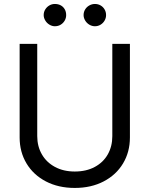

<svg xmlns="http://www.w3.org/2000/svg" viewBox="-20 -926 747 959"><path d="M628.9 -707V-239.3Q628.9 -167 594.7 -109.9Q560.5 -52.7 498 -20Q435.5 12.7 353.5 12.7Q271.5 12.7 209 -20Q146.5 -52.7 112.3 -109.9Q78.1 -167 78.1 -239.3V-707H166V-246.1Q166 -195.3 189 -155.3Q211.9 -115.2 254.4 -92.3Q296.9 -69.3 353.5 -69.3Q411.1 -69.3 453.6 -92.3Q496.1 -115.2 518.6 -155.3Q541 -195.3 541 -246.1V-707ZM198.2 -850.6Q198.2 -866.2 206.1 -878.9Q213.9 -891.6 226.6 -898.9Q239.3 -906.2 253.9 -906.2Q270.5 -906.2 283.2 -899.4Q295.9 -892.6 303.2 -879.9Q310.5 -867.2 310.5 -850.6Q310.5 -835.9 303.2 -823.2Q295.9 -810.5 283.2 -802.7Q270.5 -794.9 253.9 -794.9Q240.2 -794.9 227.1 -802.7Q213.9 -810.5 206.1 -823.7Q198.2 -836.9 198.2 -850.6ZM397.5 -850.6Q397.5 -866.2 405.3 -878.9Q413.1 -891.6 426.3 -898.9Q439.5 -906.2 454.1 -906.2Q469.7 -906.2 482.4 -898.9Q495.1 -891.6 502.4 -878.9Q509.8 -866.2 509.8 -850.6Q509.8 -835.9 502.4 -823.2Q495.1 -810.5 482.4 -802.7Q469.7 -794.9 454.1 -794.9Q439.5 -794.9 426.3 -802.7Q413.1 -810.5 405.3 -823.7Q397.5 -836.9 397.5 -850.6Z"/></svg>

Font: Pretendard GOV Variable
Style: Regular
Weight: 400
Designer: Base glyphs from Inter by Rasmus Andersson; Hangul glyphs from Noto Sans CJK(Source Han Sans) by Jang Soo-young and Kang
Foundry: Kil Hyung-jin
Version: Version 1.307;Glyphs 3.2 (3192)